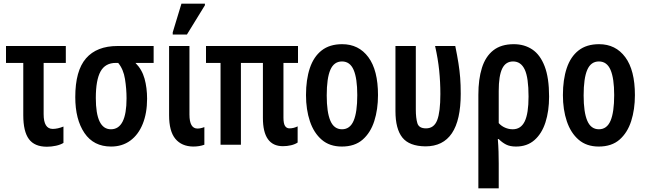

<svg xmlns="http://www.w3.org/2000/svg" viewBox="-20 -796 3550 1056"><path d="M238 11Q170 11 139 -31Q108 -73 108 -162V-450H13V-543H342V-450H220V-168Q220 -87 270 -87Q297 -87 329 -100V-10Q313 0 288 5.5Q263 11 238 11Z M591 10Q495 10 444.5 -64.5Q394 -139 394 -262Q394 -407 453 -475Q512 -543 627 -543H825V-450H725Q761 -414 775 -363.5Q789 -313 789 -253Q789 -174 765 -114.5Q741 -55 696.5 -22.5Q652 10 591 10ZM590 -85Q676 -85 676 -255Q676 -307 667.5 -361Q659 -415 630 -450H617Q559 -450 533 -403Q507 -356 507 -257Q507 -85 590 -85Z M1042 10Q979 9 944.5 -32.5Q910 -74 910 -162V-543H1022V-166Q1022 -89 1066 -89Q1084 -89 1104 -97V0Q1077 10 1042 10ZM930 -606V-618L978 -776H1107V-767L1008 -606Z M1536 8Q1426 8 1426 -147V-450H1305V0H1193V-450H1113V-543H1619V-450H1539V-149Q1539 -117 1547.5 -103.5Q1556 -90 1572 -90Q1595 -90 1617 -101V-12Q1602 -2 1580.5 3Q1559 8 1536 8Z M2059 -273Q2059 -194 2038.5 -130Q2018 -66 1974.5 -28Q1931 10 1860 10Q1793 10 1749.5 -27.5Q1706 -65 1684.5 -129Q1663 -193 1663 -273Q1663 -358 1684 -421Q1705 -484 1749 -518.5Q1793 -553 1862 -553Q1953 -553 2006 -481.5Q2059 -410 2059 -273ZM1777 -271Q1777 -179 1797 -132Q1817 -85 1861 -85Q1905 -85 1925 -132Q1945 -179 1945 -273Q1945 -365 1925 -411.5Q1905 -458 1861 -458Q1817 -458 1797 -412Q1777 -366 1777 -271Z M2320 9Q2231 8 2193 -39.5Q2155 -87 2155 -185V-543H2267V-193Q2267 -147 2275.5 -118.5Q2284 -90 2323 -90Q2367 -90 2384.5 -135Q2402 -180 2402 -279Q2402 -345 2395.5 -408.5Q2389 -472 2373 -543H2484Q2495 -489 2501.5 -448Q2508 -407 2511 -368Q2514 -329 2514 -280Q2514 9 2320 9Z M2611 240V-275Q2611 -360 2630.5 -422.5Q2650 -485 2693 -519Q2736 -553 2806 -553Q2864 -553 2907.5 -524Q2951 -495 2975.5 -431.5Q3000 -368 3000 -265Q3000 -185 2980 -123Q2960 -61 2919.5 -25.5Q2879 10 2818 10Q2785 10 2763.5 -1Q2742 -12 2723 -31H2718Q2721 5 2722 39Q2723 73 2723 102V240ZM2800 -85Q2845 -85 2866 -128.5Q2887 -172 2887 -265Q2887 -369 2866 -413.5Q2845 -458 2802 -458Q2761 -458 2742 -418.5Q2723 -379 2723 -296V-119Q2737 -103 2757.5 -94Q2778 -85 2800 -85Z M3472 -273Q3472 -194 3451.5 -130Q3431 -66 3387.5 -28Q3344 10 3273 10Q3206 10 3162.5 -27.5Q3119 -65 3097.5 -129Q3076 -193 3076 -273Q3076 -358 3097 -421Q3118 -484 3162 -518.5Q3206 -553 3275 -553Q3366 -553 3419 -481.5Q3472 -410 3472 -273ZM3190 -271Q3190 -179 3210 -132Q3230 -85 3274 -85Q3318 -85 3338 -132Q3358 -179 3358 -273Q3358 -365 3338 -411.5Q3318 -458 3274 -458Q3230 -458 3210 -412Q3190 -366 3190 -271Z"/></svg>

Font: Noto Sans ExtraCondensed SemiBold
Style: Regular
Weight: 600
Width: 2
Designer: Monotype Design Team
Foundry: Monotype Imaging Inc.
Version: Version 2.013; ttfautohint (v1.8.4.7-5d5b)